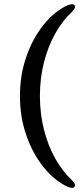

<svg xmlns="http://www.w3.org/2000/svg" viewBox="-20 -760 385 909"><path d="M74.5 -305.5Q74.5 -405.5 104.8 -492Q135 -578.5 185.8 -641.8Q236.5 -705 298.5 -734.5Q325.5 -745.5 333 -734.5Q337 -729 334 -722Q331 -715 320 -703Q275 -661.5 241 -600.2Q207 -539 188 -464.2Q169 -389.5 169 -305.5Q169 -222 188 -146.8Q207 -71.5 241 -10.5Q275 50.5 320 92.5Q331 104 334 111Q337 118 333 124Q325.5 135 298.5 123.5Q236.5 94 185.8 30.8Q135 -32.5 104.8 -119Q74.5 -205.5 74.5 -305.5Z"/></svg>

Font: Fraunces 16pt
Style: Regular
Weight: 400
Version: Version 1.000;[b76b70a41]